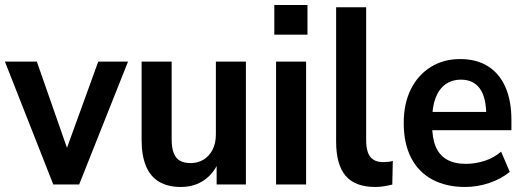

<svg xmlns="http://www.w3.org/2000/svg" viewBox="-22 -734 2088 764"><path d="M190 0 -2.5 -489H124.5L259.5 -103H229L369 -489H487.5L293 0Z M697.5 10Q646.5 10 611.5 -10.5Q576.5 -31 559 -73Q541.5 -115 541.5 -176.5V-489H661V-180.5Q661 -146 669.5 -124.5Q678 -103 694.8 -94Q711.5 -85 736.5 -85Q765.5 -85 788 -98.8Q810.5 -112.5 823.8 -138.2Q837 -164 837 -199V-489H956.5V0H840V-96.5H850.5Q832 -47 792.2 -18.5Q752.5 10 697.5 10Z M1069.5 -596V-714H1201.5V-596ZM1076.5 0V-489H1196V0Z M1471.5 10Q1391 10 1353.2 -34.5Q1315.5 -79 1315.5 -170.5V-705H1435V-175.5Q1435 -148.5 1441.5 -128.8Q1448 -109 1463.2 -99Q1478.5 -89 1502 -89Q1512 -89 1523 -90Q1534 -91 1541 -94L1539 0.5Q1522 4.5 1505.5 7.2Q1489 10 1471.5 10Z M1829 10Q1753 10 1698 -19.8Q1643 -49.5 1613.8 -106.2Q1584.5 -163 1584.5 -244Q1584.5 -322 1612.8 -378.8Q1641 -435.5 1691.8 -467.2Q1742.5 -499 1809 -499Q1874 -499 1919.5 -470.5Q1965 -442 1989 -387.8Q2013 -333.5 2013 -257V-216H1681V-288.5H1928L1913 -273Q1913 -346.5 1887.2 -381.8Q1861.5 -417 1813 -417Q1776 -417 1750.2 -398.2Q1724.5 -379.5 1711 -343.8Q1697.5 -308 1697.5 -255.5V-238.5Q1697.5 -184 1712 -150Q1726.5 -116 1756.5 -99Q1786.5 -82 1832 -82Q1869 -82 1905.8 -93.8Q1942.5 -105.5 1972 -130.5L2006.5 -50Q1971.5 -21.5 1924.5 -5.8Q1877.5 10 1829 10Z"/></svg>

Font: Nunito Sans 12pt ExtraLight SemiCondensed
Style: Regular
Weight: 200
Width: 4
Version: Version 3.101;gftools[0.9.27]